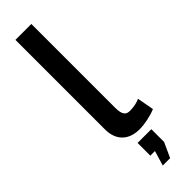

<svg xmlns="http://www.w3.org/2000/svg" viewBox="-317 -727 938 938"><g transform="rotate(-45 151.5 -258.5)"><path d="M67 -730V-111C67 -36 112 8 187 8C222 8 271 -2 303 -16L287 -103C270 -95 245 -89 219 -89C195 -89 177 -97 177 -151V-730ZM142 213H193L228 136V48H133V136H165Z"/></g></svg>

Font: FIGSv2-sans-serif SemiBold
Style: Regular
Weight: 600
Designer: Matt McInerney, Pablo Impallari, Rodrigo Fuenzalida,Mirko Velimirovic
Foundry: Matt McInerney, Pablo Impallari, Rodrigo Fuenzalida
Version: Version 4.021;hotconv 1.0.109;makeotfexe 2.5.65596